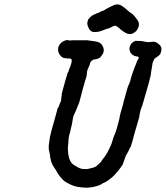

<svg xmlns="http://www.w3.org/2000/svg" viewBox="-20 -824 762 882"><path d="M317 -639Q327 -639 355 -639Q383 -639 383 -639Q385 -638 393 -637Q398 -637 401.5 -636.5Q405 -636 409 -635Q434 -633 445 -622Q451 -615 455 -605Q458 -596 456 -586Q454 -579 450 -573Q443 -562 437 -558Q431 -554 420 -552Q412 -551 409 -550Q401 -546 397 -540Q394 -536 392 -527Q390 -521 388 -517Q387 -514 384 -508Q381 -502 380 -495Q379 -488 379 -486.5Q379 -485 379 -483Q377 -470 374 -462Q373 -461 371.5 -455Q370 -449 368 -442Q363 -426 360 -414Q358 -406 355.5 -397Q353 -388 351 -379.5Q349 -371 347.5 -366.5Q346 -362 344 -354Q340 -341 338 -340Q338 -339 336.5 -335Q335 -331 332.5 -325Q330 -319 327 -312Q324 -305 320 -297Q316 -288 315 -280Q314 -274 313 -269Q312 -264 312 -262Q311 -254 305 -231Q303 -222 302.5 -218.5Q302 -215 300 -210Q298 -205 297 -198Q296 -191 295 -186Q294 -181 294.5 -178Q295 -175 294 -166Q291 -150 292 -136Q293 -114 295 -110L297 -99Q303 -81 312 -72Q319 -66 323 -64Q326 -62 330 -60Q343 -51 358 -48Q362 -48 371 -47.5Q380 -47 384 -48Q390 -49 405 -53Q419 -56 431 -68Q435 -72 440.5 -77Q446 -82 447 -84L448 -86H447Q446 -86 449 -89Q456 -97 461 -104Q474 -122 483 -143Q493 -163 493 -166Q493 -166 495.5 -174Q498 -182 501.5 -193Q505 -204 506 -204L514 -225Q514 -228 516 -232Q517 -237 519 -243.5Q521 -250 522 -254Q527 -271 529 -281Q530 -284 529.5 -286.5Q529 -289 545 -344Q547 -352 547 -353.5Q547 -355 548.5 -359.5Q550 -364 553 -374Q558 -394 561 -404Q564 -414 566 -420.5Q568 -427 568.5 -429Q569 -431 569 -430Q570 -430 572 -436Q574 -440 574 -440L578 -451Q581 -465 586 -480Q595 -507 596 -508Q596 -509 597 -511Q598 -515 602 -523Q602 -524 604 -528Q611 -548 614 -551Q616 -552 617 -558Q618 -560 617 -561Q616 -564 608 -565Q601 -566 596 -568Q587 -572 581 -580Q578 -585 577 -588Q575 -594 575 -598Q574 -602 575 -605.5Q576 -609 576 -609Q575 -610 580 -618Q581 -620 582 -621Q583 -622 582 -622L590 -630L603 -637Q603 -636 609 -636Q628 -637 653 -631Q662 -630 670 -631Q685 -634 694 -631Q701 -628 705 -625Q714 -618 718 -612Q724 -602 720 -587Q718 -579 715 -574Q708 -567 699 -561Q693 -558 691 -556Q687 -551 682 -538Q680 -532 679 -522Q676 -503 674 -492Q673 -487 673 -483.5Q673 -480 672 -477Q664 -443 659 -427Q656 -417 650 -396Q648 -388 646 -382.5Q644 -377 643 -372Q642 -367 640 -361Q638 -355 636 -347.5Q634 -340 633 -337Q630 -333 625 -315Q621 -300 621 -297Q621 -291 619 -284Q617 -278 615 -270Q613 -262 611 -256Q609 -250 607 -242.5Q605 -235 600.5 -220Q596 -205 594.5 -199Q593 -193 592 -188.5Q591 -184 589 -178Q584 -160 581 -151Q579 -148 577.5 -146Q576 -144 574.5 -139.5Q573 -135 569.5 -128.5Q566 -122 565 -120.5Q564 -119 560.5 -113Q557 -107 554.5 -98.5Q552 -90 548.5 -82Q545 -74 545 -72Q544 -68 541 -64Q540 -63 537 -58Q531 -49 525 -42Q523 -39 520 -36Q504 -16 489 -5Q485 -2 481.5 1Q478 4 470 9Q462 14 458 15.5Q454 17 452 18Q437 30 402 36Q383 39 369 38Q351 37 334.5 34Q318 31 300 22Q279 12 270 3Q258 -9 257 -11Q256 -13 253.5 -16Q251 -19 251 -19.5Q251 -20 249 -22.5Q247 -25 247 -25.5Q247 -26 245.5 -27.5Q244 -29 244 -29.5Q244 -30 242 -33Q240 -36 238 -40.5Q236 -45 234 -47Q219 -67 214 -86Q214 -89 212 -96Q210 -102 210 -106.5Q210 -111 209.5 -113.5Q209 -116 208 -119.5Q207 -123 207 -123Q207 -123 207 -125Q207 -132 205 -133Q204 -133 204 -142Q204 -151 204 -156Q206 -174 209 -192Q215 -220 223 -248Q225 -255 227 -261.5Q229 -268 230.5 -274Q232 -280 234 -286.5Q236 -293 237.5 -299.5Q239 -306 242 -316Q245 -326 245 -327L246 -328V-327L249 -333Q250 -335 251 -338L252 -340Q252 -340 252.5 -342Q253 -344 254 -346Q255 -348 255 -349Q256 -350 256.5 -352Q257 -354 258 -355Q260 -358 261 -366Q262 -374 262 -377Q263 -379 262.5 -379.5Q262 -380 263 -383Q265 -389 263 -390Q263 -390 268 -410Q270 -415 272 -424Q280 -453 282 -461Q284 -467 287 -476Q291 -492 292 -492Q294 -492 296 -500V-502L300 -511Q302 -517 303 -519Q304 -521 305 -524.5Q306 -528 307 -531Q311 -543 309 -549Q308 -553 304 -555Q302 -555 291 -555.5Q280 -556 275.5 -557.5Q271 -559 270 -559Q268 -558 259 -567Q247 -580 247 -595Q246 -605 250 -612Q258 -629 274 -636Q289 -642 294 -639Q295 -638 300 -638Q305 -638 307 -638.5Q309 -639 317 -639ZM511 -803Q520 -805 530 -802Q536 -800 547 -792Q556 -786 571 -772Q577 -767 580.5 -765Q584 -763 590 -758Q598 -750 604 -742Q616 -728 618 -716.5Q620 -705 611 -689Q605 -678 591 -671Q580 -665 566 -669Q554 -672 528 -694Q514 -707 508 -706Q503 -706 489 -698Q482 -694 476.5 -693Q471 -692 466 -690Q440 -679 431 -678Q413 -676 408 -677Q401 -678 394 -685Q390 -689 387 -696Q381 -708 381 -716Q381 -724 384 -731Q385 -734 385 -734.5Q385 -735 390 -740Q395 -745 394 -745L404 -753L427 -764L426 -763Q428 -763 438 -768Q443 -771 442 -771L448 -773Q452 -774 452.5 -774Q453 -774 456.5 -776Q460 -778 463.5 -780Q467 -782 468 -783Q469 -784 485 -792Q501 -800 504.5 -801Q508 -802 511 -803Z"/></svg>

Font: TT2020 Style E
Style: Italic
Weight: 400
Italic angle: -15°
Version: Version 0.2.000